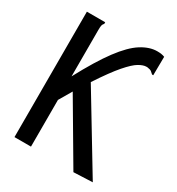

<svg xmlns="http://www.w3.org/2000/svg" viewBox="-155 -725 760 826"><g transform="rotate(30 225.0 -311.5)"><path d="M38 -623H129V-615Q123 -609 121.5 -602Q120 -595 120 -578V-349Q176 -454 221.5 -515Q267 -576 307.5 -601.5Q348 -627 386 -627Q409 -627 423 -621L422 -539V-529H416Q410 -535 404 -539.5Q398 -544 383 -546Q382 -546 378 -546Q363 -546 341.5 -533.5Q320 -521 287 -483Q254 -445 204 -369L427 0L333 4L157 -295Q139 -265 120 -232V0H38Z"/></g></svg>

Font: Inconsolata SemiCondensed Medium
Style: Regular
Weight: 500
Width: 4
Monospace: yes
Designer: Raph Levien, Cyreal, Brenton Simpson
Foundry: Raph Levien, Cyreal, Google
Version: Version 3.001; ttfautohint (v1.8.2.53-6de2)